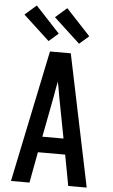

<svg xmlns="http://www.w3.org/2000/svg" viewBox="-64 -1025 627 1066"><g transform="rotate(5 250.0 -491.5)"><path d="M39 0 192 -735H308L461 0H358L326 -172H174L142 0ZM309 -260 265 -490Q262 -511 258 -531.5Q254 -552 250 -572Q246 -552 242 -531.5Q238 -511 235 -490L191 -260ZM349 -792 203 -927 267 -983 402 -838ZM179 -792 33 -927 97 -983 232 -838Z"/></g></svg>

Font: Iosevka SS04 Semibold
Style: Regular
Weight: 600
Monospace: yes
Designer: Belleve Invis
Foundry: Belleve Invis
Version: Version 19.0.0; ttfautohint (v1.8.4)